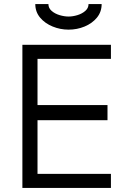

<svg xmlns="http://www.w3.org/2000/svg" viewBox="-20 -932 640 952"><path d="M91 0V-710H530V-640H166V-411H513V-336H166V-70H530V0ZM155 -912H220Q220 -892 236 -878Q252 -864 275.5 -857Q299 -850 320 -850Q341 -850 364 -857Q387 -864 403 -878Q419 -892 419 -912H484Q484 -873 460.5 -844.5Q437 -816 399.5 -800.5Q362 -785 320 -785Q279 -785 241 -800.5Q203 -816 179 -844.5Q155 -873 155 -912Z"/></svg>

Font: Orbit
Style: Regular
Weight: 400
Designer: Sooun Cho
Foundry: JAMO
Version: Version 1.000; ttfautohint (v1.8.4.7-5d5b);gftools[0.9.29]